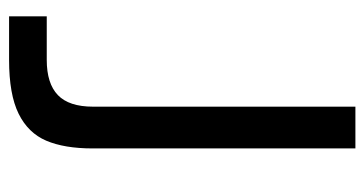

<svg xmlns="http://www.w3.org/2000/svg" viewBox="-210 -593 803 423"><g transform="rotate(90 191.5 -381.5)"><path d="M16 0V-83H112Q164 -83 189.5 -107.5Q215 -132 215 -185V-763H307V-184Q307 -122 290 -82Q273 -42 230.5 -21Q188 0 112 0Z"/></g></svg>

Font: Open Sauce Sans
Style: Regular
Weight: 400
Designer: Alfredo Marco Pradil
Foundry: Creative Sauce Fz LLC
Version: Version 1.477